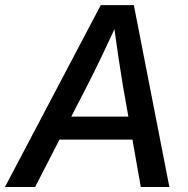

<svg xmlns="http://www.w3.org/2000/svg" viewBox="-51 -748 752 768"><path d="M-31.2 0 352.1 -727.5H484.4L626.5 0H512.2L439.9 -409.2Q431.6 -459.5 422.1 -523.2Q412.6 -586.9 399.9 -679.2H428.7Q386.7 -587.4 356.4 -523.9Q326.2 -460.4 299.8 -409.2L89.4 0ZM145 -189.5 160.6 -281.7H527.8L512.7 -189.5Z"/></svg>

Font: Inter 28pt Medium
Style: Italic
Weight: 500
Italic angle: -9.3988°
Designer: Rasmus Andersson
Foundry: rsms
Version: Version 4.001;git-66647c0bb